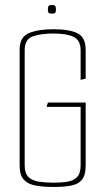

<svg xmlns="http://www.w3.org/2000/svg" viewBox="-20 -740 415 762"><path d="M193 2Q152 2 121.5 -3.5Q91 -9 74.5 -27Q58 -45 58 -82V-543Q58 -593 94.5 -608.5Q131 -624 193 -624Q255 -624 287.5 -608Q320 -592 320 -542V-428L300 -423V-540Q300 -581 271.5 -594Q243 -607 193 -607Q144 -607 111 -596Q78 -585 78 -541V-84Q78 -52 93 -37.5Q108 -23 134 -19Q160 -15 193 -15Q224 -15 248 -19Q272 -23 286 -37.5Q300 -52 300 -84V-316H165L170 -333H320V-82Q320 -45 305.5 -27Q291 -9 262.5 -3.5Q234 2 193 2ZM186 -686Q174 -686 172 -690.5Q170 -695 170 -702Q170 -710 172 -715Q174 -720 186 -720Q198 -720 200 -715Q202 -710 202 -702Q202 -695 200 -690.5Q198 -686 186 -686Z"/></svg>

Font: Smooch Sans Thin Thin
Style: Regular
Weight: 250
Version: Version 1.010